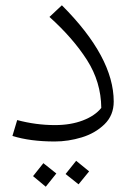

<svg xmlns="http://www.w3.org/2000/svg" viewBox="-20 -522 503 726"><path d="M27 -8 45 -68Q116 -49 188 -49Q247 -49 293 -66.5Q339 -84 363 -114Q362 -212 309 -295Q256 -378 167 -458L214 -502Q410 -306 410 -138Q410 -86 375 -52Q340 -18 289 -2.5Q238 13 187 13Q94 13 27 -8ZM228 136 268 86 317 126 277 175ZM105 144 144 95 193 134 153 184Z"/></svg>

Font: FiraGO Light
Style: Italic
Weight: 300
Italic angle: -8°
Designer: bBox Type GmbH
Foundry: bBox Type GmbH
Version: Version 1.001